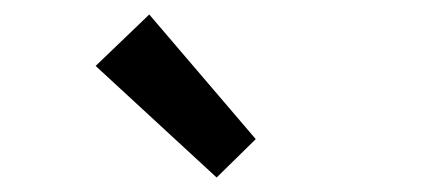

<svg xmlns="http://www.w3.org/2000/svg" viewBox="-20 -818 587 265"><path d="M112 -727 279 -573 333 -626 186 -798Z"/></svg>

Font: Cambridge Sans Medium
Style: Regular
Weight: 500
Version: Version 2.020;PS 002.020;hotconv 1.0.88;makeotf.lib2.5.64775